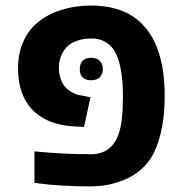

<svg xmlns="http://www.w3.org/2000/svg" viewBox="-20 -661 660 691"><path d="M127.4 0 104 -2.9V-116.2Q206.5 -106 307.6 -106Q354 -106 381.3 -134.8Q397 -150.4 406.2 -176.8Q415.5 -203.1 418.5 -232.9Q420.9 -257.3 421.6 -274.2Q422.4 -291 422.4 -315.9Q422.4 -346.2 420.4 -368.7Q418.5 -391.1 413.6 -417Q400.4 -482.4 366.7 -504.9Q342.8 -522.5 311 -522.5Q281.2 -522.5 259 -514.9Q236.8 -507.3 223.6 -495.1Q209 -481.4 200.4 -460.9Q191.9 -440.4 191.9 -417.5Q191.9 -393.1 200.2 -372.3Q208.5 -351.6 223.1 -339.4Q247.1 -319.8 275.4 -316.9L305.7 -311L282.2 -204.1L248 -206.1Q191.4 -209 148.4 -229Q104.5 -250.5 79.1 -287.6Q44.9 -337.9 44.9 -415.5Q44.9 -466.3 62.5 -507.8Q80.1 -549.3 109.9 -575.2Q146.5 -607.9 198.5 -624.5Q250.5 -641.1 307.6 -641.1Q398.9 -641.1 459.5 -601.1Q483.4 -585 503.7 -561Q523.9 -537.1 537.6 -507.3Q572.8 -431.2 572.8 -315.9Q572.8 -243.2 559.6 -186.3Q546.4 -129.4 522.9 -91.8Q502 -60.1 471.2 -38.1Q440.4 -16.1 405.8 -6.3Q363.3 9.8 302.7 9.8Q252.9 9.8 203.4 6.8Q153.8 3.9 127.4 0ZM267.1 -412.1Q267.1 -431.6 277.8 -442.4Q288.6 -453.1 308.1 -453.1Q327.6 -453.1 338.9 -442.1Q350.1 -431.2 350.1 -412.1Q350.1 -393.6 338.9 -382.8Q327.6 -372.1 307.6 -372.1Q288.1 -372.1 277.6 -382.3Q267.1 -392.6 267.1 -412.1Z"/></svg>

Font: Viking Open Sans
Style: Bold
Weight: 700
Foundry: Ascender Corporation
Version: Version 2.001